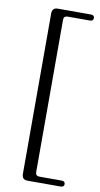

<svg xmlns="http://www.w3.org/2000/svg" viewBox="-96 -783 499 954"><g transform="rotate(10 153.5 -306.0)"><path d="M150.5 -690V78.5Q150.5 98 171 98H282Q300 98 300 113Q300 128 282 128H115.5Q87 128 87 98.5V-710.5Q87 -740 115.5 -740H282Q300 -740 300 -725Q300 -709.5 282 -709.5H171Q150.5 -709.5 150.5 -690Z"/></g></svg>

Font: Fraunces 9pt Light
Style: Regular
Weight: 300
Version: Version 1.000;[0bf87f6ff]